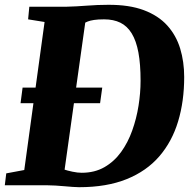

<svg xmlns="http://www.w3.org/2000/svg" viewBox="-31 -771 794 799"><path d="M91 -743H245Q286 -744 330.8 -747.5Q375.5 -751 419 -751Q506.5 -751.5 567.2 -728.8Q628 -706 665 -665Q702 -624 718.8 -569Q735.5 -514 735.5 -450.5Q735.5 -349.5 710.2 -265.8Q685 -182 632 -120.5Q579 -59 496 -25.5Q413 8 298 8Q287.5 8 271.5 6.8Q255.5 5.5 237 4Q218.5 2.5 200 1.2Q181.5 0 165.5 0H-11L-5 -49.5L70 -63.5L154.5 -679.5L86 -690.5ZM233 -30.5 221 -74.5Q219 -71.5 234 -66.2Q249 -61 270.5 -56.5Q292 -52 309 -52Q363 -52 403.8 -75.5Q444.5 -99 473 -138.5Q501.5 -178 519.2 -227.8Q537 -277.5 545.5 -331Q554 -384.5 554 -435Q554 -504 545 -552.5Q536 -601 517.2 -631.8Q498.5 -662.5 470 -676.5Q441.5 -690.5 402 -690.5Q377 -690.5 360.5 -688Q344 -685.5 334 -681.5Q324 -677.5 317.5 -673L327 -700ZM54.5 -341.5 63 -406.5H394.5L385.5 -341.5Z"/></svg>

Font: Merriweather 24pt Black
Style: Italic
Weight: 900
Italic angle: -7.8°
Designer: Eben Sorkin
Foundry: Eben Sorkin
Version: Version 2.101